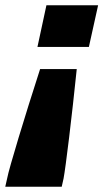

<svg xmlns="http://www.w3.org/2000/svg" viewBox="-46 -530 403 728"><path d="M96 -352 130 -510H326L291 -352ZM-26 178 -19 147Q-16 131 -4.5 90.5Q7 50 24.5 -8Q42 -66 63 -133Q84 -200 106 -268H245Q238 -200 230.5 -133Q223 -66 216 -8Q209 50 203.5 90.5Q198 131 195 147L188 178Z"/></svg>

Font: Saira ExtraBold
Style: Italic
Weight: 800
Italic angle: -12°
Designer: Hector Gatti with collaboration of the Omnibus-Type team
Foundry: Omnibus-Type
Version: Version 1.100; ttfautohint (v1.8.3)